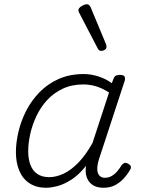

<svg xmlns="http://www.w3.org/2000/svg" viewBox="-20 -868 663 905"><path d="M197 17Q152 17 120 -3.5Q88 -24 71.5 -62Q55 -100 55 -151Q55 -196 67 -247Q79 -298 103.5 -346Q128 -394 166.5 -433.5Q205 -473 257 -496Q309 -519 375 -519Q409 -519 444.5 -507.5Q480 -496 507 -476L514 -494Q518 -506 524.5 -510.5Q531 -515 544 -515Q563 -515 567 -507.5Q571 -500 568 -488L446 -116Q438 -90 438.5 -70.5Q439 -51 448.5 -40.5Q458 -30 474 -30Q492 -30 506.5 -38.5Q521 -47 532.5 -60.5Q544 -74 553 -89Q557 -95 565 -99Q573 -103 584 -96Q596 -90 597 -82Q598 -74 592 -66Q581 -46 563.5 -27Q546 -8 523 4.5Q500 17 468 17Q447 17 431 11Q415 5 404 -7Q393 -19 388 -35Q383 -51 384 -72Q384 -76 384.5 -80Q385 -84 386 -87Q352 -44 317 -21.5Q282 1 251 9Q220 17 197 17ZM113 -155Q113 -118 123.5 -90.5Q134 -63 156 -48Q178 -33 212 -33Q245 -33 280 -49.5Q315 -66 349.5 -101.5Q384 -137 416 -194L494 -432Q459 -454 430 -462Q401 -470 373 -470Q318 -470 275 -449.5Q232 -429 201.5 -395.5Q171 -362 151.5 -320.5Q132 -279 122.5 -236Q113 -193 113 -155ZM457 -628Q453 -628 449 -630Q445 -632 441 -639L353 -808Q351 -812 350 -815Q349 -818 350 -822Q351 -829 358 -834.5Q365 -840 373.5 -844Q382 -848 390 -848Q401 -848 408 -832L480 -659Q481 -655 481.5 -652Q482 -649 482 -646Q481 -637 472.5 -632.5Q464 -628 457 -628Z"/></svg>

Font: Playwrite RO ExtraLight
Style: Regular
Weight: 250
Version: Version 1.002